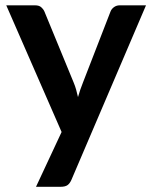

<svg xmlns="http://www.w3.org/2000/svg" viewBox="-20 -533 574 720"><path d="M248 141Q242.5 154 233.8 160.8Q225 167.5 207 167.5H115L211 -38L3.5 -513H111.5Q126.5 -513 134.5 -506Q142.5 -499 146.5 -490L256 -224Q261.5 -211 265.5 -197Q269.5 -183 272.5 -169Q276.5 -183.5 281.2 -197Q286 -210.5 291.5 -224.5L394.5 -490Q398.5 -500 407.8 -506.5Q417 -513 428.5 -513H527.5Z"/></svg>

Font: LatoHex
Style: Bold
Weight: 700
Designer: Lukasz Dziedzic
Foundry: tyPoland Lukasz Dziedzic
Version: Version 1.104; Western+Polish opensource